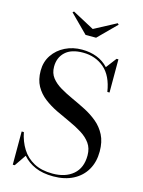

<svg xmlns="http://www.w3.org/2000/svg" viewBox="-142 -1049 854 1145"><g transform="rotate(15 285.0 -476.0)"><path d="M303 -895 438.5 -967 446 -960 336 -850H271L161 -960L168.5 -967ZM64 10H52V-195H65.5Q76.5 -139 104.2 -94.8Q132 -50.5 178.8 -25.2Q225.5 0 294 0Q373.5 0 421 -40.8Q468.5 -81.5 468.5 -158.5Q468.5 -202.5 446.8 -232.8Q425 -263 389.2 -285.2Q353.5 -307.5 310.8 -326.5Q268 -345.5 225.2 -366.2Q182.5 -387 146.8 -414.2Q111 -441.5 89.2 -480.5Q67.5 -519.5 67.5 -575Q67.5 -630 95.8 -671.8Q124 -713.5 171 -736.8Q218 -760 274.5 -760Q324.5 -760 366 -744Q407.5 -728 437.5 -695.5L486.5 -760H498V-555H484.5Q469.5 -652 415.5 -698Q361.5 -744 284.5 -744Q212.5 -744 175.5 -709.5Q138.5 -675 138.5 -618.5Q138.5 -578.5 160 -551Q181.5 -523.5 216.5 -502.8Q251.5 -482 293.5 -463Q335.5 -444 377.5 -422.5Q419.5 -401 454.8 -371.8Q490 -342.5 511.2 -301Q532.5 -259.5 532.5 -200Q532.5 -135 504.5 -86.8Q476.5 -38.5 424.8 -11.8Q373 15 302.5 15Q237 15 190.2 -5.5Q143.5 -26 113 -61.5Z"/></g></svg>

Font: Bodoni* 16
Style: Regular
Weight: 400
Version: Version 2.2